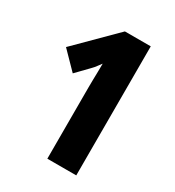

<svg xmlns="http://www.w3.org/2000/svg" viewBox="-173 -817 840 920"><g transform="rotate(30 247.5 -357.0)"><path d="M390 0H230V-394Q230 -414 230.5 -437Q231 -460 231.5 -483.5Q232 -507 232 -527Q224 -517 215.5 -505Q207 -493 195 -481L131 -415L40 -508L247 -714H390Z"/></g></svg>

Font: Noto Sans Display Condensed ExtraBold
Style: Regular
Weight: 800
Width: 3
Designer: Monotype Design Team
Foundry: Monotype Imaging Inc.
Version: Version 2.003